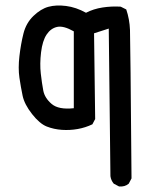

<svg xmlns="http://www.w3.org/2000/svg" viewBox="-20 -543 540 692"><path d="M409 129 390 119Q380 107 378 92L372 -440L319 -423L323 -114L313 -95Q288 -83 260 -78Q232 -73 203 -75Q174 -77 148.5 -87Q123 -97 95.5 -132Q68 -167 61.5 -198Q55 -229 50 -263Q45 -297 50 -340.5Q55 -384 64.5 -422Q74 -460 100.5 -485.5Q127 -511 154.5 -518.5Q182 -526 218 -521.5Q254 -517 290 -497Q317 -511 349.5 -516Q382 -521 415 -519L435 -509Q447 -474 448.5 -435Q450 -396 454 100L444 119Q430 131 409 129ZM246 -153V-430Q209 -451 186 -446Q163 -441 148 -418.5Q133 -396 128 -354.5Q123 -313 127 -278Q131 -243 136 -216.5Q141 -190 166 -168.5Q191 -147 246 -153Z"/></svg>

Font: NaniFont Regular
Style: Regular
Weight: 400
Designer: Nanigashitei
Version: Version 1.036